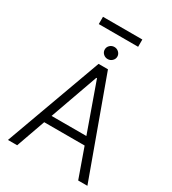

<svg xmlns="http://www.w3.org/2000/svg" viewBox="-236 -1133 1127 1256"><g transform="rotate(30 328.0 -504.5)"><path d="M97.7 0H28.1L292.6 -727.3H363.6L628.2 0H558.6L480.8 -219.1H175.4ZM196.7 -278.8H459.5L330.6 -641H325.6ZM460.9 -1008.5V-953.5H163.7V-1008.5ZM361.3 -797.6Q347.3 -784.1 327.8 -784.1Q308.2 -784.1 294.4 -797.4Q280.5 -810.7 280.5 -829.5Q280.5 -848.4 294.4 -861.7Q308.2 -875 327.8 -875Q347.3 -875 361.3 -861.5Q375.4 -848 375.4 -829.5Q375.4 -811.1 361.3 -797.6Z"/></g></svg>

Font: Inter Light BETA
Style: Regular
Weight: 300
Designer: Rasmus Andersson
Foundry: rsms
Version: Version 3.011;git-f93a4a705